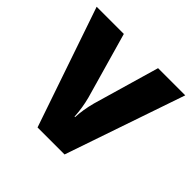

<svg xmlns="http://www.w3.org/2000/svg" viewBox="-143 -782 829 829"><g transform="rotate(45 271.5 -367.5)"><path d="M189 -93 1 -642H167L253 -340Q266 -291 269 -239H272Q274 -285 288 -338L376 -642H542L354 -93Z"/></g></svg>

Font: Noto Sans Telugu UI SemiCondensed ExtraBold
Style: Regular
Weight: 800
Width: 4
Designer: Jelle Bosma - Monotype Design Team
Foundry: Monotype Imaging Inc.
Version: Version 2.005; ttfautohint (v1.8.4.7-5d5b)